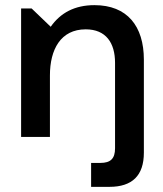

<svg xmlns="http://www.w3.org/2000/svg" viewBox="-20 -532 635 746"><path d="M539 61V-300C539 -431 474 -512 347 -512C270 -512 215 -482 177 -428L103 -499H62V0H174V-239C174 -340 216 -418 313 -418C392 -418 427 -365 427 -288V44C427 84 410 101 370 101H334V194H405C494 194 539 150 539 61Z"/></svg>

Font: LaHaus Display SemiBold
Style: Regular
Weight: 600
Designer: We are Make, BastardaType, Dalton Maag Ltd
Foundry: BastardaType, Dalton Maag Ltd
Version: Version 3.100;Glyphs 3.3 (3331)